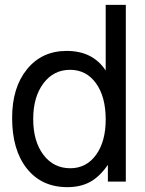

<svg xmlns="http://www.w3.org/2000/svg" viewBox="-20 -749 599 792"><path d="M499 -729V0H425V-69Q391 -20 351.5 1.5Q312 23 258 23Q152 23 91 -53.5Q30 -130 30 -263Q30 -388 91.5 -463.5Q153 -539 255 -539Q363 -539 416 -458V-729ZM269 -461Q201 -461 159 -405Q117 -349 117 -258Q117 -166 159 -110.5Q201 -55 270 -55Q336 -55 376 -110Q416 -165 416 -256Q416 -350 376 -405.5Q336 -461 269 -461Z"/></svg>

Font: ColatingCofangSans
Style: Regular
Weight: 400
Foundry: GNU
Version: Version 412.227;June 27, 2022;FontCreator 11.0.0.2412 32-bit